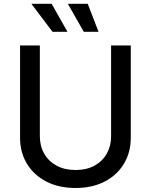

<svg xmlns="http://www.w3.org/2000/svg" viewBox="-20 -963 782 995"><path d="M371.6 11.2Q284.7 11.2 220 -22.2Q155.3 -55.7 119.6 -114.5Q84 -173.3 84 -249V-727.5H186.5V-256.8Q186.5 -206.5 209 -167Q231.4 -127.4 272.9 -104.7Q314.5 -82 371.6 -82Q428.7 -82 470 -104.7Q511.2 -127.4 533.4 -167Q555.7 -206.5 555.7 -256.8V-727.5H657.7V-249Q657.7 -173.3 622.3 -114.5Q586.9 -55.7 522.5 -22.2Q458 11.2 371.6 11.2ZM414.1 -798.3 331.5 -943.4H434.6L490.7 -798.3ZM252 -798.3 142.6 -943.4H247.6L329.6 -798.3Z"/></svg>

Font: Inter Cardless
Style: Regular
Weight: 400
Designer: Rasmus Andersson
Foundry: rsms
Version: Version 4.001;git-9221beed3